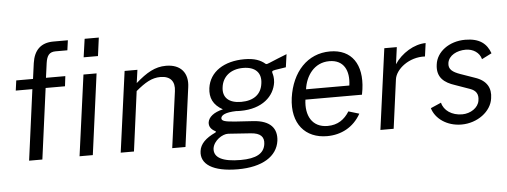

<svg xmlns="http://www.w3.org/2000/svg" viewBox="-56 -921 3311 1255"><g transform="rotate(-5 1599.0 -293.5)"><path d="M260 -530 273 -626C280 -674 296 -697 338 -697H415L424 -762H329C246 -762 201 -716 189 -633L175 -530H65L56 -464H165L103 0H190L252 -464H379L387 -530ZM506 -530 434 0H521L592 -530ZM534 -762 517 -642H611L627 -762Z M791 0 843 -392C904 -443 949 -470 1005 -470C1072 -470 1101 -432 1092 -369L1042 0H1129L1181 -388C1194 -479 1146 -540 1048 -540C976 -540 920 -507 848 -444L860 -530H776L704 0Z M1458 175C1619 175 1717 113 1731 12C1741 -68 1698 -123 1584 -130C1537 -133 1500 -135 1474 -137C1402 -142 1377 -148 1379 -168C1382 -186 1406 -203 1479 -205C1488 -204 1501 -204 1508 -204C1652 -204 1731 -281 1743 -371C1746 -399 1741 -420 1738 -429C1734 -443 1735 -447 1758 -451C1781 -455 1796 -457 1828 -462L1840 -547C1801 -532 1755 -513 1724 -500C1715 -496 1703 -491 1698 -496C1668 -522 1628 -538 1562 -538C1430 -538 1333 -477 1318 -370C1310 -307 1331 -259 1394 -224C1333 -210 1299 -181 1294 -147C1291 -120 1305 -101 1331 -87C1338 -84 1338 -80 1330 -76C1268 -47 1231 -12 1225 35C1213 120 1293 175 1458 175ZM1518 -262C1437 -262 1395 -301 1405 -369C1414 -438 1468 -482 1549 -482C1630 -482 1670 -439 1659 -369C1650 -301 1601 -262 1518 -262ZM1481 116C1364 116 1304 86 1311 25C1319 -26 1377 -64 1415 -62L1560 -52C1627 -48 1650 -20 1644 25C1636 87 1584 116 1481 116Z M2308 -240 2314 -275C2336 -436 2267 -540 2124 -540C1976 -540 1873 -428 1849 -260C1826 -90 1916 10 2058 10C2150 10 2232 -32 2280 -118L2210 -139C2178 -88 2134 -56 2067 -56C1965 -56 1923 -137 1937 -240ZM1947 -307C1958 -392 2013 -477 2114 -477C2209 -477 2245 -404 2231 -307Z M2495 0 2538 -321C2547 -387 2636 -459 2740 -453L2752 -540C2677 -540 2592 -488 2547 -419L2562 -530H2480L2408 0Z M2940 11C3044 11 3136 -57 3147 -143C3158 -209 3130 -261 3053 -286L2959 -319C2912 -336 2882 -355 2889 -398C2897 -446 2950 -474 3009 -474C3057 -474 3099 -447 3110 -403L3175 -436C3152 -500 3106 -539 3011 -539C2905 -539 2822 -476 2812 -394C2800 -309 2851 -272 2919 -250L3015 -216C3052 -203 3071 -179 3063 -135C3056 -89 3005 -55 2950 -55C2882 -55 2830 -91 2818 -143L2749 -113C2769 -44 2843 11 2940 11Z"/></g></svg>

Font: Cheyenne Sans
Style: Italic
Weight: 400
Italic angle: -8.13011°
Designer: The Public Sans project authors (U.S. Web Design System), Libre Franklin designed by Pablo Impallari and Rodrigo Fuenzal
Foundry: The Cheyenne Sans Project Authors
Version: Version 2.007